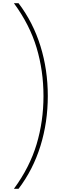

<svg xmlns="http://www.w3.org/2000/svg" viewBox="-20 -813 373 1201"><path d="M279 -213Q279 -48 233 100Q187 248 96 368H67Q166 233 209 89Q252 -55 252 -212Q252 -370 209 -514Q166 -658 67 -793H96Q187 -673 233 -525Q279 -377 279 -213Z"/></svg>

Font: Noto Sans Kannada SemiCondensed Thin
Style: Regular
Weight: 100
Width: 4
Designer: Jelle Bosma - Monotype Design Team
Foundry: Monotype Imaging Inc.
Version: Version 2.005; ttfautohint (v1.8.4.7-5d5b)